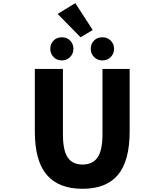

<svg xmlns="http://www.w3.org/2000/svg" viewBox="-20 -1180 1040 1214"><path d="M502 13.7Q350.6 13.7 275.4 -74.7Q200.2 -163.1 200.2 -349.6V-744.1H377.9V-331.1Q377.9 -228.5 408.2 -184.1Q438.5 -139.6 502 -139.6Q565.4 -139.6 596.7 -184.1Q627.9 -228.5 627.9 -331.1V-744.1H799.8V-349.6Q799.8 -163.1 726.1 -74.7Q652.3 13.7 502 13.7ZM566.4 -990.2 489.3 -944.3 344.7 -1091.8 456.1 -1160.2ZM297.9 -871.1Q297.9 -902.3 318.4 -923.3Q338.9 -944.3 371.1 -944.3Q403.3 -944.3 423.8 -923.3Q444.3 -902.3 444.3 -871.1Q444.3 -840.8 423.3 -819.3Q402.3 -797.9 371.1 -797.9Q339.8 -797.9 318.8 -819.3Q297.9 -840.8 297.9 -871.1ZM627 -797.9Q595.7 -797.9 574.7 -819.3Q553.7 -840.8 553.7 -871.1Q553.7 -902.3 574.2 -923.3Q594.7 -944.3 627 -944.3Q659.2 -944.3 680.2 -923.3Q701.2 -902.3 701.2 -871.1Q701.2 -840.8 680.2 -819.3Q659.2 -797.9 627 -797.9Z"/></svg>

Font: Gen Shin Gothic Monospace Heavy
Style: Bold
Weight: 800
Designer: [Source Han Sans]
Ryoko NISHIZUKA  (kana & ideographs); Paul D. Hunt (Latin, Greek & Cyrillic); Wenlong ZHANG  (bopomofo
Version: Version 1.002.20150607